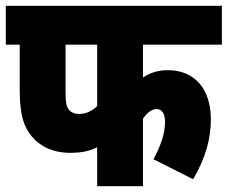

<svg xmlns="http://www.w3.org/2000/svg" viewBox="-20 -642 785 662"><path d="M473 -488H745V-622H0V-488H48V-332C48 -241 64 -202 90 -171C116 -140 159 -115 223 -115C255 -115 284 -119 315 -134V0H473V-233C487 -253 503 -266 520 -266C536 -266 549 -254 549 -221C549 -179 532 -135 509 -93L646 -24C691 -101 707 -167 707 -230C707 -339 648 -400 559 -400C526 -400 499 -392 473 -375ZM206 -488H315V-276C299 -261 278 -249 253 -249C237 -249 226 -254 219 -262C208 -275 206 -291 206 -330Z"/></svg>

Font: Noto Sans Condensed Black
Style: Italic
Weight: 900
Width: 3
Italic angle: -12°
Designer: Monotype Design Team
Foundry: Monotype Imaging Inc.
Version: Version 2.013